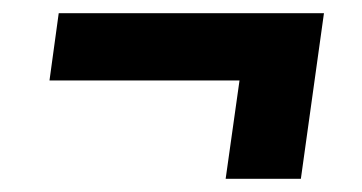

<svg xmlns="http://www.w3.org/2000/svg" viewBox="-20 -397 548 291"><path d="M471 -377H69L55 -275H343L322 -126H436Z"/></svg>

Font: Fira Sans Medium
Style: Italic
Weight: 500
Italic angle: -8°
Designer: bBox Type GmbH & Carrois Corporate GbR & Edenspiekermann AG
Foundry: bBox Type GmbH & Carrois Corporate GbR & Edenspiekermann AG
Version: Version 4.301;PS 004.301;hotconv 1.0.88;makeotf.lib2.5.64775